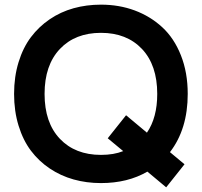

<svg xmlns="http://www.w3.org/2000/svg" viewBox="-20 -760 860 818"><path d="M410.2 -740.2Q487.3 -740.2 553.7 -715.6Q620.1 -690.9 670.9 -644.3Q721.7 -597.7 750.7 -524.4Q779.8 -451.2 779.8 -359.9Q779.8 -210 704.1 -111.8L766.1 -60.1L688 38.1L607.9 -28.8Q523.9 20 410.2 20Q348.6 20 293.7 4.6Q238.8 -10.7 192.1 -42Q145.5 -73.2 111.8 -117.9Q78.1 -162.6 59.1 -224.6Q40 -286.6 40 -359.9Q40 -433.1 59.1 -495.1Q78.1 -557.1 111.8 -601.8Q145.5 -646.5 191.9 -678Q238.3 -709.5 293.5 -724.9Q348.6 -740.2 410.2 -740.2ZM439 -170.9 517.1 -269 606 -194.8Q649.9 -258.8 649.9 -359.9Q649.9 -482.4 585 -551.3Q520 -620.1 410.2 -620.1Q300.3 -620.1 235.1 -551.3Q169.9 -482.4 169.9 -359.9Q169.9 -237.3 235.1 -168.7Q300.3 -100.1 410.2 -100.1Q464.8 -100.1 504.9 -116.2Z"/></svg>

Font: Miedinger*
Style: Bold
Weight: 700
Version: Version 001.000